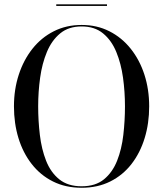

<svg xmlns="http://www.w3.org/2000/svg" viewBox="-20 -878 772 908"><path d="M366 10Q290 10 230.5 -19.8Q171 -49.5 129.8 -102.5Q88.5 -155.5 67.2 -225.2Q46 -295 46 -375Q46 -455 68.8 -524.8Q91.5 -594.5 133.5 -647.5Q175.5 -700.5 234.5 -730.2Q293.5 -760 366 -760Q438.5 -760 497.2 -730.2Q556 -700.5 598.2 -647.5Q640.5 -594.5 663 -524.8Q685.5 -455 685.5 -375Q685.5 -295 664.2 -225.2Q643 -155.5 602 -102.5Q561 -49.5 501.5 -19.8Q442 10 366 10ZM366 3Q431.5 3 471.8 -30Q512 -63 533.8 -117.8Q555.5 -172.5 563.2 -239.8Q571 -307 571 -375Q571 -443.5 561.8 -510.5Q552.5 -577.5 530 -632.2Q507.5 -687 467.5 -720Q427.5 -753 366 -753Q304.5 -753 264.5 -720Q224.5 -687 201.8 -632.2Q179 -577.5 169.8 -510.5Q160.5 -443.5 160.5 -375Q160.5 -307 168.5 -239.8Q176.5 -172.5 198 -117.8Q219.5 -63 260.2 -30Q301 3 366 3ZM246 -850V-857.5H486V-850Z"/></svg>

Font: Bodoni Moda 28pt
Style: Regular
Weight: 400
Designer: Owen Earl
Foundry: indestructible type
Version: Version 2.005